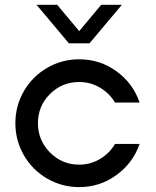

<svg xmlns="http://www.w3.org/2000/svg" viewBox="-20 -763 643 793"><path d="M264.6 -584 130.9 -743.2H216.3L307.1 -634.3L397.9 -743.2H483.4L349.6 -584ZM307.1 -83Q353.5 -83 392.8 -106.2Q432.1 -129.4 455.1 -168.5H556.6Q529.3 -89.8 460.9 -40Q392.6 9.8 307.1 9.8Q235.4 9.8 174.6 -25.6Q113.8 -61 78.6 -121.8Q43.5 -182.6 43.5 -254.4Q43.5 -325.7 78.6 -386.5Q113.8 -447.3 174.6 -482.7Q235.4 -518.1 307.1 -518.1Q393.1 -518.1 461.4 -468.3Q529.8 -418.5 556.6 -339.4H455.1Q432.1 -377.9 392.8 -401.1Q353.5 -424.3 307.1 -424.3Q236.3 -424.3 186.5 -374.8Q136.7 -325.2 136.7 -254.4Q136.7 -183.6 186.5 -133.3Q236.3 -83 307.1 -83Z"/></svg>

Font: Basically A Sans Serif Medium
Style: Regular
Weight: 500
Designer: Hyung-Suk Kim
Foundry: Mental Design
Version: 1.000